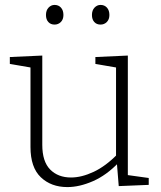

<svg xmlns="http://www.w3.org/2000/svg" viewBox="-20 -754 653 781"><path d="M254 7Q188 7 146 -33Q104 -73 104 -156V-489L113 -478L20 -494V-522L152 -528V-165Q152 -97 184 -64.5Q216 -32 269 -32Q312 -32 361 -55Q410 -78 458 -127L452 -113V-490L461 -478L368 -494V-522L500 -528V-35L491 -43L585 -30V-2L463 3L455 -96L463 -93Q413 -41 358 -17Q303 7 254 7ZM389 -654Q373 -654 363.5 -664.5Q354 -675 354 -693Q354 -712 364.5 -723Q375 -734 389 -734Q405 -734 415 -723Q425 -712 425 -693Q425 -675 414.5 -664.5Q404 -654 389 -654ZM202 -654Q186 -654 176.5 -664.5Q167 -675 167 -693Q167 -712 177.5 -723Q188 -734 202 -734Q218 -734 228 -723Q238 -712 238 -693Q238 -675 227.5 -664.5Q217 -654 202 -654Z"/></svg>

Font: Bitter Thin Light
Style: Regular
Weight: 300
Version: Version 2.002